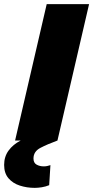

<svg xmlns="http://www.w3.org/2000/svg" viewBox="-71 -680 451 929"><path d="M97 229Q59 229 25 218Q-9 207 -30 182.5Q-51 158 -51 118Q-51 78 -29.5 48.5Q-8 19 29 0H2L155 -660H360L207 0Q158 18 124.5 35.5Q91 53 91 87Q91 108 106 116.5Q121 125 141 125Q151 125 158.5 123Q166 121 173 119L167 216Q150 223 131.5 226Q113 229 97 229Z"/></svg>

Font: Work Sans ExtraBold
Style: Italic
Weight: 800
Italic angle: -13°
Designer: Wei Huang
Foundry: Wei Huang
Version: Version 2.012; ttfautohint (v1.8.3)